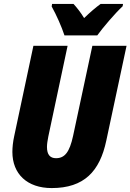

<svg xmlns="http://www.w3.org/2000/svg" viewBox="-20 -947 664 977"><path d="M308 -767H475C503 -806 566 -880 604 -915L606 -927H492C467 -909 439 -885 408 -855C392 -882 370 -910 354 -927H245L243 -914C267 -871 294 -810 308 -767ZM243 10C408 10 488 -75 521 -232L624 -714H450L352 -256C334 -172 309 -142 265 -142C235 -142 219 -160 219 -199C219 -214 222 -233 226 -253L324 -714H150L52 -253C46 -226 43 -196 43 -174C43 -62 118 10 243 10Z"/></svg>

Font: Noto Sans Condensed Black
Style: Italic
Weight: 900
Width: 3
Italic angle: -12°
Designer: Monotype Design Team
Foundry: Monotype Imaging Inc.
Version: Version 2.013